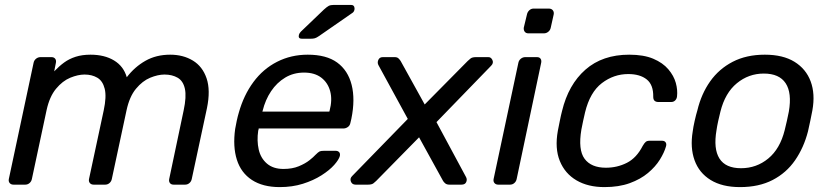

<svg xmlns="http://www.w3.org/2000/svg" viewBox="-20 -753 3383 783"><path d="M35 0Q25 0 19.5 -6.5Q14 -13 16 -23L117 -497Q119 -507 127 -513.5Q135 -520 145 -520H190Q200 -520 205 -513.5Q210 -507 208 -497L201 -462Q221 -483 241.5 -498Q262 -513 288.5 -521.5Q315 -530 349 -530Q406 -530 445 -506.5Q484 -483 497 -438Q529 -480 573 -505Q617 -530 674 -530Q727 -530 766.5 -506Q806 -482 822.5 -433.5Q839 -385 824 -312L762 -23Q760 -13 752.5 -6.5Q745 0 735 0H688Q678 0 673 -6.5Q668 -13 670 -23L729 -303Q741 -359 734 -391Q727 -423 704.5 -436Q682 -449 651 -449Q624 -449 592.5 -436Q561 -423 534.5 -391Q508 -359 496 -303L436 -23Q434 -13 426.5 -6.5Q419 0 409 0H362Q352 0 346.5 -6.5Q341 -13 343 -23L403 -303Q415 -359 407 -391Q399 -423 377 -436Q355 -449 325 -449Q298 -449 266.5 -436Q235 -423 208.5 -391Q182 -359 170 -304L110 -23Q108 -13 100.5 -6.5Q93 0 83 0Z M1121 10Q1052 10 1007.5 -19Q963 -48 946 -101.5Q929 -155 939 -227Q941 -240 945.5 -260.5Q950 -281 954 -294Q974 -365 1013.5 -418.5Q1053 -472 1110 -501Q1167 -530 1235 -530Q1311 -530 1355 -498Q1399 -466 1414 -407Q1429 -348 1413 -269L1409 -252Q1407 -241 1398.5 -235Q1390 -229 1380 -229H1035Q1035 -228 1034.5 -225Q1034 -222 1033 -220Q1027 -179 1035 -143.5Q1043 -108 1068.5 -86Q1094 -64 1136 -64Q1172 -64 1198.5 -75Q1225 -86 1242 -99.5Q1259 -113 1266 -121Q1278 -133 1283.5 -135.5Q1289 -138 1301 -138H1349Q1358 -138 1363 -132.5Q1368 -127 1366 -117Q1362 -102 1343 -80.5Q1324 -59 1291 -38Q1258 -17 1215 -3.5Q1172 10 1121 10ZM1050 -298H1323L1324 -301Q1336 -346 1326.5 -381Q1317 -416 1290 -436.5Q1263 -457 1220 -457Q1177 -457 1143 -436.5Q1109 -416 1085.5 -381Q1062 -346 1051 -301ZM1211 -595Q1195 -595 1199 -611Q1201 -618 1207 -624L1301 -714Q1313 -725 1320.5 -729Q1328 -733 1342 -733H1411Q1426 -733 1426 -717Q1425 -706 1418 -701L1281 -606Q1271 -599 1264 -597Q1257 -595 1246 -595Z M1430 0Q1416 0 1411 -12.5Q1406 -25 1416 -35L1643 -268L1523 -488Q1518 -498 1523 -509Q1528 -520 1541 -520H1590Q1600 -520 1605.5 -514.5Q1611 -509 1614 -504L1712 -327L1887 -504Q1892 -509 1899 -514.5Q1906 -520 1921 -520H1970Q1982 -521 1988 -508.5Q1994 -496 1983 -485L1760 -255L1880 -32Q1886 -22 1881.5 -11Q1877 0 1862 0H1813Q1802 0 1796 -5Q1790 -10 1787 -15L1689 -193L1514 -15Q1510 -11 1503 -5.5Q1496 0 1481 0Z M2012 0Q2002 0 1996.5 -6.5Q1991 -13 1993 -23L2094 -497Q2096 -507 2104 -513.5Q2112 -520 2122 -520H2170Q2180 -520 2184.5 -513.5Q2189 -507 2187 -497L2087 -23Q2085 -13 2077.5 -6.5Q2070 0 2060 0ZM2135 -617Q2125 -617 2120 -623.5Q2115 -630 2116 -640L2129 -694Q2131 -704 2138.5 -711Q2146 -718 2156 -718H2218Q2229 -718 2234.5 -711Q2240 -704 2238 -694L2226 -640Q2224 -630 2216 -623.5Q2208 -617 2198 -617Z M2445 10Q2378 10 2331 -17.5Q2284 -45 2263 -96.5Q2242 -148 2255 -220Q2258 -235 2263 -260Q2268 -285 2272 -300Q2298 -408 2367.5 -469Q2437 -530 2546 -530Q2605 -530 2644 -513.5Q2683 -497 2705.5 -470.5Q2728 -444 2736 -415Q2744 -386 2741 -360Q2740 -350 2733.5 -343.5Q2727 -337 2717 -337H2665Q2655 -337 2649.5 -342Q2644 -347 2644 -358Q2645 -407 2617.5 -429Q2590 -451 2542 -451Q2483 -451 2434.5 -414Q2386 -377 2366 -295Q2362 -279 2358 -259.5Q2354 -240 2351 -225Q2337 -142 2364 -105.5Q2391 -69 2451 -69Q2497 -69 2536.5 -89Q2576 -109 2601 -158Q2608 -170 2613.5 -174.5Q2619 -179 2629 -179H2680Q2690 -179 2694.5 -172.5Q2699 -166 2696 -156Q2689 -131 2671 -102Q2653 -73 2622.5 -47.5Q2592 -22 2548 -6Q2504 10 2445 10Z M2998 10Q2925 10 2878 -19Q2831 -48 2812.5 -99.5Q2794 -151 2805 -217Q2807 -234 2813 -260.5Q2819 -287 2824 -303Q2840 -370 2876 -421Q2912 -472 2968 -501Q3024 -530 3099 -530Q3173 -530 3220 -501Q3267 -472 3286 -421Q3305 -370 3293 -303Q3290 -287 3284.5 -260.5Q3279 -234 3275 -217Q3258 -151 3222.5 -99.5Q3187 -48 3131 -19Q3075 10 2998 10ZM3002 -67Q3065 -67 3113 -106.5Q3161 -146 3180 -222Q3184 -237 3189 -260Q3194 -283 3197 -298Q3210 -374 3184 -413.5Q3158 -453 3095 -453Q3033 -453 2985 -413.5Q2937 -374 2918 -298Q2914 -283 2909 -260Q2904 -237 2902 -222Q2889 -146 2914 -106.5Q2939 -67 3002 -67Z"/></svg>

Font: Rubik
Style: Italic
Weight: 400
Italic angle: -12°
Designer: Hubert and Fischer
Foundry: Hubert and Fischer
Version: Version 2.300;gftools[0.9.30]